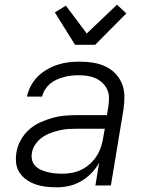

<svg xmlns="http://www.w3.org/2000/svg" viewBox="-20 -791 640 819"><path d="M223 8Q200 8 177 5.5Q154 3 133.5 -4Q113 -11 95 -23Q77 -35 64.5 -53Q52 -71 49 -93.5Q46 -116 50 -140Q54 -167 68 -192.5Q82 -218 103.5 -237.5Q125 -257 151.5 -269Q178 -281 205.5 -288.5Q233 -296 260 -298Q287 -300 314 -300H436L442 -335Q445 -354 445 -373Q445 -392 437.5 -408.5Q430 -425 417.5 -437Q405 -449 389 -456.5Q373 -464 355 -467Q337 -470 318 -470Q302 -470 286 -468.5Q270 -467 254.5 -463Q239 -459 223 -452Q207 -445 194.5 -434.5Q182 -424 172.5 -409.5Q163 -395 160 -379H95Q100 -403 112 -425.5Q124 -448 142 -465.5Q160 -483 182 -495.5Q204 -508 227.5 -515.5Q251 -523 274.5 -525.5Q298 -528 322 -528Q350 -528 377.5 -523.5Q405 -519 429 -508Q453 -497 471.5 -478Q490 -459 500 -434.5Q510 -410 510.5 -382Q511 -354 507 -326L453 0H387L403 -97Q390 -73 370 -52.5Q350 -32 326 -18Q302 -4 275.5 2Q249 8 223 8ZM247 -50Q267 -50 288 -54Q309 -58 329 -68Q349 -78 365.5 -93.5Q382 -109 393.5 -127.5Q405 -146 411.5 -166.5Q418 -187 421 -208L427 -242H314Q295 -242 275 -241Q255 -240 235.5 -235.5Q216 -231 196.5 -224Q177 -217 160 -205Q143 -193 131 -175.5Q119 -158 116 -138Q113 -122 117 -107.5Q121 -93 131.5 -82.5Q142 -72 156 -66Q170 -60 184.5 -56.5Q199 -53 215 -51.5Q231 -50 247 -50ZM300 -600 214 -738 261 -767 350 -648 479 -771 519 -734 386 -600Z"/></svg>

Font: Iosevka Aile Light Oblique
Style: Regular
Weight: 300
Italic angle: -9°
Designer: Belleve Invis
Foundry: Belleve Invis
Version: Version 31.1.0; ttfautohint (v1.8.4)